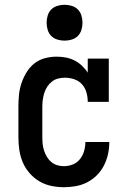

<svg xmlns="http://www.w3.org/2000/svg" viewBox="-20 -775 540 803"><path d="M247 8Q221 8 194.5 2.5Q168 -3 145 -16.5Q122 -30 104 -50.5Q86 -71 75.5 -95.5Q65 -120 61 -146.5Q57 -173 57 -200V-330Q57 -355 59.5 -379.5Q62 -404 70 -427.5Q78 -451 91 -472.5Q104 -494 123.5 -509.5Q143 -525 167.5 -531.5Q192 -538 216 -538Q236 -538 255 -534.5Q274 -531 291 -522.5Q308 -514 322.5 -500.5Q337 -487 347 -471V-530H435V-349H347Q347 -369 341.5 -388.5Q336 -408 323 -422.5Q310 -437 290.5 -443.5Q271 -450 252 -450Q237 -450 223 -446.5Q209 -443 197.5 -434Q186 -425 178 -413Q170 -401 165.5 -387Q161 -373 159 -358.5Q157 -344 157 -330V-200Q157 -186 158.5 -172Q160 -158 164.5 -144.5Q169 -131 176.5 -118.5Q184 -106 195 -97Q206 -88 219.5 -84Q233 -80 247 -80Q266 -80 284 -87Q302 -94 314 -109Q326 -124 331.5 -142.5Q337 -161 337 -180Q337 -180 337 -180.5Q337 -181 337 -181H437Q437 -181 437 -180.5Q437 -180 437 -179Q437 -154 431.5 -129.5Q426 -105 414.5 -82.5Q403 -60 385 -42Q367 -24 344.5 -12.5Q322 -1 297 3.5Q272 8 247 8ZM250 -605Q235 -605 220 -609.5Q205 -614 194.5 -624.5Q184 -635 179.5 -650Q175 -665 175 -680Q175 -695 179.5 -710Q184 -725 194.5 -735.5Q205 -746 220 -750.5Q235 -755 250 -755Q265 -755 280 -750.5Q295 -746 305.5 -735.5Q316 -725 320.5 -710Q325 -695 325 -680Q325 -665 320.5 -650Q316 -635 305.5 -624.5Q295 -614 280 -609.5Q265 -605 250 -605Z"/></svg>

Font: Iosevka Slab Semibold
Style: Regular
Weight: 600
Monospace: yes
Designer: Belleve Invis
Foundry: Belleve Invis
Version: Version 11.1.1; ttfautohint (v1.8.3)